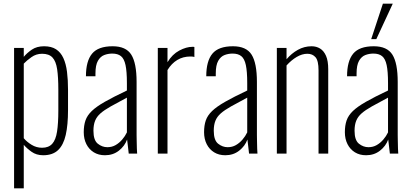

<svg xmlns="http://www.w3.org/2000/svg" viewBox="-20 -840 2247 1050"><path d="M57 190V-578H110V-529Q127 -550 154 -568.5Q181 -587 221 -587Q261 -587 286.5 -570.5Q312 -554 326.5 -522.5Q341 -491 346.5 -447Q352 -403 352 -349V-238Q352 -157 339.5 -102Q327 -47 297.5 -19Q268 9 216 9Q179 9 152.5 -10Q126 -29 110 -48V190ZM210 -32Q246 -32 265.5 -53.5Q285 -75 292 -120.5Q299 -166 299 -236V-349Q299 -418 292.5 -461.5Q286 -505 267 -525.5Q248 -546 210 -546Q178 -546 152 -527.5Q126 -509 110 -492V-84Q127 -64 153 -48Q179 -32 210 -32Z M554 9Q519 9 493 -7Q467 -23 452.5 -51.5Q438 -80 438 -117Q438 -154 447.5 -181.5Q457 -209 482 -233Q507 -257 553.5 -283.5Q600 -310 674 -345V-386Q674 -449 666.5 -484Q659 -519 641.5 -533Q624 -547 594 -547Q571 -547 550 -539Q529 -531 515.5 -507.5Q502 -484 502 -438V-423H450Q450 -506 483.5 -546.5Q517 -587 596 -587Q669 -587 698 -541Q727 -495 727 -392V-101Q727 -93 727.5 -70.5Q728 -48 728.5 -27Q729 -6 730 0H684Q682 -21 679 -44Q676 -67 675 -77Q662 -41 630 -16Q598 9 554 9ZM567 -35Q592 -35 612 -46.5Q632 -58 648 -76.5Q664 -95 674 -116V-306Q621 -278 585.5 -258Q550 -238 529.5 -220Q509 -202 500 -179.5Q491 -157 491 -125Q491 -73 515 -54Q539 -35 567 -35Z M843 0V-578H896V-500Q922 -543 960.5 -563.5Q999 -584 1033 -584Q1035 -584 1037.5 -584Q1040 -584 1043 -583V-528Q1039 -530 1032.5 -530.5Q1026 -531 1021 -531Q981 -531 949.5 -512Q918 -493 896 -457V0Z M1212 9Q1177 9 1151 -7Q1125 -23 1110.5 -51.5Q1096 -80 1096 -117Q1096 -154 1105.5 -181.5Q1115 -209 1140 -233Q1165 -257 1211.5 -283.5Q1258 -310 1332 -345V-386Q1332 -449 1324.5 -484Q1317 -519 1299.5 -533Q1282 -547 1252 -547Q1229 -547 1208 -539Q1187 -531 1173.5 -507.5Q1160 -484 1160 -438V-423H1108Q1108 -506 1141.5 -546.5Q1175 -587 1254 -587Q1327 -587 1356 -541Q1385 -495 1385 -392V-101Q1385 -93 1385.5 -70.5Q1386 -48 1386.5 -27Q1387 -6 1388 0H1342Q1340 -21 1337 -44Q1334 -67 1333 -77Q1320 -41 1288 -16Q1256 9 1212 9ZM1225 -35Q1250 -35 1270 -46.5Q1290 -58 1306 -76.5Q1322 -95 1332 -116V-306Q1279 -278 1243.5 -258Q1208 -238 1187.5 -220Q1167 -202 1158 -179.5Q1149 -157 1149 -125Q1149 -73 1173 -54Q1197 -35 1225 -35Z M1494 0V-578H1547V-516Q1574 -548 1609 -567.5Q1644 -587 1684 -587Q1710 -587 1730.5 -574.5Q1751 -562 1763 -534.5Q1775 -507 1775 -461V0H1722V-455Q1722 -508 1705.5 -527Q1689 -546 1661 -546Q1632 -546 1602.5 -528.5Q1573 -511 1547 -482V0Z M1982 9Q1947 9 1921 -7Q1895 -23 1880.5 -51.5Q1866 -80 1866 -117Q1866 -154 1875.5 -181.5Q1885 -209 1910 -233Q1935 -257 1981.5 -283.5Q2028 -310 2102 -345V-386Q2102 -449 2094.5 -484Q2087 -519 2069.5 -533Q2052 -547 2022 -547Q1999 -547 1978 -539Q1957 -531 1943.5 -507.5Q1930 -484 1930 -438V-423H1878Q1878 -506 1911.5 -546.5Q1945 -587 2024 -587Q2097 -587 2126 -541Q2155 -495 2155 -392V-101Q2155 -93 2155.5 -70.5Q2156 -48 2156.5 -27Q2157 -6 2158 0H2112Q2110 -21 2107 -44Q2104 -67 2103 -77Q2090 -41 2058 -16Q2026 9 1982 9ZM1995 -35Q2020 -35 2040 -46.5Q2060 -58 2076 -76.5Q2092 -95 2102 -116V-306Q2049 -278 2013.5 -258Q1978 -238 1957.5 -220Q1937 -202 1928 -179.5Q1919 -157 1919 -125Q1919 -73 1943 -54Q1967 -35 1995 -35ZM2010 -626 2074 -820H2128L2038 -626Z"/></svg>

Font: Oswald ExtraLight
Style: Regular
Weight: 250
Designer: Vernon Adams
Foundry: Vernon Adams
Version: Version 4.100; ttfautohint (v1.8.1.43-b0c9)